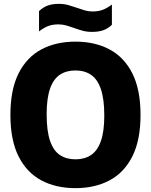

<svg xmlns="http://www.w3.org/2000/svg" viewBox="-20 -966 782 996"><path d="M371.5 10Q270 10 194.2 -30.5Q118.5 -71 76.2 -155Q34 -239 34 -370Q34 -501 76.2 -585Q118.5 -669 194.2 -709.5Q270 -750 371.5 -750Q472.5 -750 548.5 -709.5Q624.5 -669 666.8 -584.8Q709 -500.5 709 -370Q709 -239.5 666.8 -155.2Q624.5 -71 548.5 -30.5Q472.5 10 371.5 10ZM371.5 -139.5Q419 -139.5 452.2 -161.8Q485.5 -184 503.2 -233.8Q521 -283.5 521 -366.5Q521 -452.5 503.2 -504Q485.5 -555.5 452 -578Q418.5 -600.5 371.5 -600.5Q324 -600.5 290.8 -578.5Q257.5 -556.5 239.8 -506.5Q222 -456.5 222 -373.5Q222 -287 239.5 -235.8Q257 -184.5 290.5 -162Q324 -139.5 371.5 -139.5ZM457 -800.5Q430.5 -800.5 407.2 -807Q384 -813.5 362.5 -821.5Q343 -828.5 323.8 -834Q304.5 -839.5 283 -839.5Q252 -839.5 229 -830.5Q206 -821.5 182.5 -803V-908.5Q203 -928 227.2 -937Q251.5 -946 286 -946Q313 -946 336 -939.2Q359 -932.5 380.5 -925Q400 -918 419.5 -912.2Q439 -906.5 460 -906.5Q491 -906.5 514 -915.5Q537 -924.5 560.5 -942.5V-837.5Q540.5 -818 516 -809.2Q491.5 -800.5 457 -800.5Z"/></svg>

Font: Encode Sans SC SemiCondensed ExtraBold
Style: Regular
Weight: 800
Width: 4
Designer: Multiple Designers
Foundry: Impallari Type
Version: Version 3.002